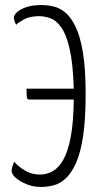

<svg xmlns="http://www.w3.org/2000/svg" viewBox="-20 -730 401 760"><path d="M142 10Q112 10 86 -0.5Q60 -11 43 -25.5Q26 -40 26 -53Q26 -62 29.5 -72Q33 -82 36 -90Q50 -73 77 -56Q104 -39 138 -39Q164 -39 188 -52Q212 -65 230.5 -97.5Q249 -130 260 -188Q271 -246 272 -336H96Q88 -336 86.5 -344.5Q85 -353 85 -379H272Q269 -479 255.5 -537Q242 -595 222 -622.5Q202 -650 179 -658Q156 -666 135 -666Q98 -666 74.5 -653Q51 -640 44 -632Q41 -637 38 -645Q35 -653 35 -661Q35 -670 47 -681.5Q59 -693 83.5 -701.5Q108 -710 144 -710Q167 -710 191.5 -704.5Q216 -699 238.5 -680.5Q261 -662 279.5 -623.5Q298 -585 308.5 -520.5Q319 -456 319 -357Q319 -258 309 -191.5Q299 -125 281 -85Q263 -45 240.5 -24Q218 -3 192.5 3.5Q167 10 142 10Z"/></svg>

Font: Yanone Kaffeesatz Light
Style: Regular
Weight: 300
Designer: Yanone (Cyrillic: Daniel Pouzeot, Huerta Tipografica, and Cyreal)
Foundry: Yanone
Version: Version 2.003